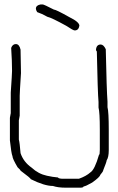

<svg xmlns="http://www.w3.org/2000/svg" viewBox="-20 -870 540 880"><path d="M52.7 -668Q68.4 -668 74.2 -642.6Q76.2 -551.8 76.2 -535.2Q70.3 -444.8 70.3 -431.6V-339.8Q66.4 -320.8 66.4 -318.4V-230.5Q70.3 -216.3 74.2 -168Q87.9 -127.4 125 -101.6Q155.8 -72.8 195.3 -64.5Q221.2 -58.6 246.1 -56.6Q246.1 -52.2 263.7 -50.8H341.8Q375 -62.5 394.5 -80.1Q414.1 -92.3 433.6 -160.2Q437.5 -160.2 437.5 -183.6V-275.4Q437.5 -355.5 431.6 -377V-402.3Q427.7 -445.8 423.8 -634.8Q420.4 -634.8 419.9 -644.5Q423.3 -666 441.4 -666Q454.6 -666 464.8 -644.5Q468.8 -454.6 472.7 -404.3V-378.9Q478.5 -357.4 478.5 -273.4V-181.6Q478.5 -149.4 468.8 -134.8Q468.8 -128.4 453.1 -89.8Q453.1 -84 439.5 -68.4Q437.5 -58.1 402.3 -33.2Q371.6 -15.6 363.3 -15.6Q362.3 -9.8 347.7 -9.8H281.2Q245.6 -9.8 222.7 -17.6Q183.6 -17.6 121.1 -48.8Q121.1 -53.2 74.2 -87.9Q74.2 -90.8 60.5 -103.5Q37.1 -143.1 37.1 -154.3Q31.7 -167 25.4 -226.6V-330.1Q25.4 -332.5 29.3 -351.6V-445.3Q35.2 -531.7 35.2 -544.9Q35.2 -589.8 31.2 -650.4Q37.6 -668 52.7 -668ZM166 -849.6H175.8Q181.2 -849.6 226.6 -826.2Q236.3 -826.2 298.8 -791Q343.8 -769 343.8 -752Q340.3 -730.5 322.3 -730.5Q315.4 -730.5 283.2 -752Q215.8 -789.1 197.3 -793Q171.4 -807.6 150.4 -814.5Q144.5 -824.2 144.5 -830.1Q144.5 -845.7 166 -849.6Z"/></svg>

Font: CEF Fonts CJK Mono
Style: Regular
Weight: 400
Designer: PartyBoss (派对大魔王)
Version: Release 2.25